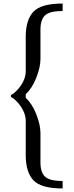

<svg xmlns="http://www.w3.org/2000/svg" viewBox="-20 -812 415 1082"><path d="M42 -265.6ZM333 -792V-750Q259.8 -750 233.9 -725.6Q208 -701.2 208 -645.5V-479.5Q208 -433.6 184.6 -374Q161.1 -314.5 125 -281.2V-260.7Q161.1 -227.5 184.6 -168Q208 -108.4 208 -62.5V104.5Q208 159.2 233.9 183.6Q259.8 208 333 208V250Q211.9 250 168.5 204.1Q125 158.2 125 62.5V-129.9Q125 -171.9 97.7 -211.4Q70.3 -251 42 -265.6V-276.4Q70.3 -291 97.7 -330.1Q125 -369.1 125 -411.1V-604.5Q125 -700.2 168.5 -746.1Q211.9 -792 333 -792ZM125 -129.9ZM42 -276.4ZM125 -411.1Z"/></svg>

Font: okolaks
Style: Regular
Weight: 500
Version: Version 000.6.0